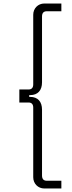

<svg xmlns="http://www.w3.org/2000/svg" viewBox="-20 -826 409 1092"><path d="M90 -317V-243H142C160 -243 169 -233 169 -214V182C169 218 196 246 232 246H329V202H246C228 202 219 192 219 172V-202C219 -247 196 -275 151 -275H146V-285H151C196 -285 219 -313 219 -358V-732C219 -752 228 -762 246 -762H329V-806H232C196 -806 169 -778 169 -742V-346C169 -327 160 -317 142 -317Z"/></svg>

Font: Space Text Light
Style: Regular
Weight: 300
Designer: Florian Karsten (Space Text), Colophon Foundry (Space Mono)
Foundry: Florian Karsten
Version: Version 1.003;PS 001.003;hotconv 1.0.88;makeotf.lib2.5.64775